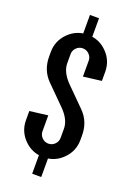

<svg xmlns="http://www.w3.org/2000/svg" viewBox="-161 -815 665 971"><g transform="rotate(20 171.0 -330.0)"><path d="M146.5 -657.2V-756.8H195.3V-657.2Q240.2 -650.4 274.4 -616.2Q317.4 -573.2 317.4 -512.7V-463.9L219.7 -451.7V-537.1Q219.7 -557.1 205.3 -571.5Q190.9 -585.9 170.9 -585.9Q150.9 -585.9 136.5 -571.5Q122.1 -557.1 122.1 -537.1V-488.3Q122.1 -439.5 170.9 -390.6L268.6 -293Q317.4 -244.1 317.4 -170.9V-146.5Q317.4 -85.9 274.4 -43Q240.2 -8.8 195.3 -2V97.7H146.5V-2Q101.6 -8.8 67.4 -43Q24.4 -85.9 24.4 -146.5V-195.3L122.1 -207.5V-122.1Q122.1 -102.1 136.5 -87.6Q150.9 -73.2 170.9 -73.2Q190.9 -73.2 205.3 -87.6Q219.7 -102.1 219.7 -122.1V-170.9Q219.7 -219.7 170.9 -268.6L73.2 -366.2Q24.4 -415 24.4 -488.3V-512.7Q24.4 -573.2 67.4 -616.2Q101.6 -650.4 146.5 -657.2Z"/></g></svg>

Font: Alegre Sans
Style: Regular
Weight: 400
Width: 3
Designer: GrandChaos9000
Version: Version 1.2.6 - August 1, 2014